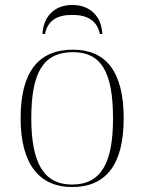

<svg xmlns="http://www.w3.org/2000/svg" viewBox="-20 -743 581 773"><path d="M151 -606H161C172 -660 209 -683 271 -683C332 -683 371 -660 382 -606H392C389 -673 347 -723 271 -723C196 -723 154 -673 151 -606ZM270 10C406 10 478 -79 478 -267C478 -458 404 -543 274 -543C135 -543 63 -454 63 -267C63 -79 141 10 270 10ZM270 0C155 0 106 -89 106 -267C106 -451 154 -533 274 -533C386 -533 435 -455 435 -267C435 -95 392 0 270 0Z"/></svg>

Font: Noto Serif Display ExtraLight
Style: Regular
Weight: 200
Designer: Monotype Design Team
Foundry: Monotype Imaging Inc.
Version: Version 2.009